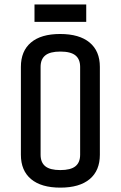

<svg xmlns="http://www.w3.org/2000/svg" viewBox="-20 -840 550 875"><path d="M345.2 -134.8V-535.2Q345.2 -570.3 323.7 -587.6Q302.2 -605 254.9 -605Q208 -605 186.5 -587.6Q165 -570.3 165 -535.2V-134.8Q165 -99.6 186.5 -82.3Q208 -64.9 254.9 -64.9Q302.2 -64.9 323.7 -82.3Q345.2 -99.6 345.2 -134.8ZM254.9 15.1Q168 15.1 121.6 -23.7Q75.2 -62.5 75.2 -134.8V-535.2Q75.2 -607.4 121.1 -646.2Q167 -685.1 253.9 -685.1Q341.8 -685.1 388.4 -646.2Q435.1 -607.4 435.1 -535.2V-134.8Q435.1 -62.5 388.7 -23.7Q342.3 15.1 254.9 15.1ZM373 -740.2H137.2V-819.8H373Z"/></svg>

Font: Unica One
Style: Bold
Weight: 400
Designer: Eduardo Rodriguez Tunni
Foundry: Eduardo Rodriguez Tunni
Version: Version 1.001